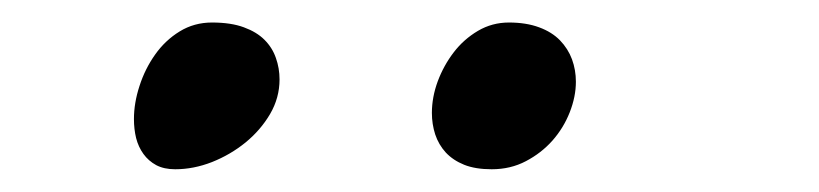

<svg xmlns="http://www.w3.org/2000/svg" viewBox="-20 -174 717 168"><path d="M410.2 -25.9Q396 -25.9 386.2 -29.8Q376.5 -33.7 370.1 -40.5Q363.8 -47.4 360.8 -56.4Q357.9 -65.4 357.9 -75.2Q357.9 -88.9 363 -102.8Q368.2 -116.7 377 -128.2Q385.7 -139.6 398.2 -147Q410.6 -154.3 425.3 -154.3Q440.4 -154.3 451.7 -150.1Q462.9 -146 470 -138.7Q477.1 -131.3 480.5 -122.1Q483.9 -112.8 483.9 -102.5Q483.9 -89.4 478.5 -75.7Q473.1 -62 463.4 -51Q453.6 -40 440.2 -33Q426.8 -25.9 410.2 -25.9ZM133.3 -25.9Q123.5 -25.9 116.7 -29.5Q109.9 -33.2 105.5 -39.3Q101.1 -45.4 99.1 -53.2Q97.2 -61 97.2 -69.8Q97.2 -84 102.1 -98.9Q106.9 -113.8 115.7 -126.2Q124.5 -138.7 137.2 -146.5Q149.9 -154.3 165.5 -154.3Q182.1 -154.3 193.4 -150.1Q204.6 -146 211.4 -139.2Q218.3 -132.3 221.4 -123.3Q224.6 -114.3 224.6 -104.5Q224.6 -88.4 216.3 -74.2Q208 -60.1 194.8 -49.3Q181.6 -38.6 165.5 -32.2Q149.4 -25.9 133.3 -25.9Z"/></svg>

Font: Meddon
Style: Regular
Weight: 400
Designer: Vernon Adams
Foundry: Vernon Adams
Version: Version 1.000